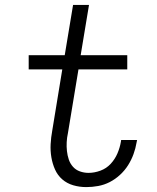

<svg xmlns="http://www.w3.org/2000/svg" viewBox="-20 -755 640 783"><path d="M332 8Q304 8 278.5 0.5Q253 -7 234 -23.5Q215 -40 204.5 -63.5Q194 -87 189.5 -113.5Q185 -140 186.5 -167.5Q188 -195 193 -222L234 -472H97V-530H244L278 -735H343L309 -530H499V-472H300L257 -212Q253 -194 252 -175.5Q251 -157 253 -139Q255 -121 260.5 -104.5Q266 -88 277.5 -75Q289 -62 306 -56Q323 -50 341 -50Q365 -50 389.5 -59Q414 -68 431.5 -87Q449 -106 459 -129.5Q469 -153 473 -177Q473 -179 473.5 -180.5Q474 -182 474 -184H539Q538 -181 538 -179Q538 -177 537 -174Q533 -150 524.5 -126.5Q516 -103 502.5 -81.5Q489 -60 469.5 -42Q450 -24 427.5 -12.5Q405 -1 380.5 3.5Q356 8 332 8Z"/></svg>

Font: Iosevka Curly LtExObl
Style: Regular
Weight: 300
Width: 7
Italic angle: -9°
Monospace: yes
Designer: Belleve Invis
Foundry: Belleve Invis
Version: Version 11.1.0; ttfautohint (v1.8.3)